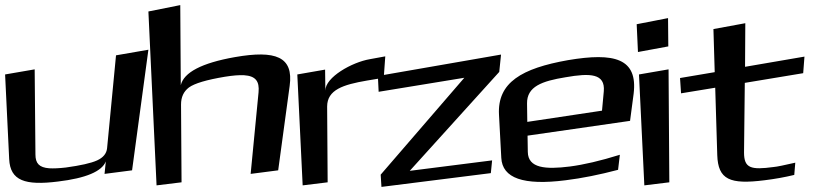

<svg xmlns="http://www.w3.org/2000/svg" viewBox="-75 -693 3229 753"><path d="M152 19C262 6 325 -21 340 -60L335 -11L443 -25L507 -498L380 -476L345 -112C343 -91 330 -75 306 -64C282 -53 241 -44 183 -36C157 -33 135 -32 118 -33C79 -36 64 -52 64 -87L61 -421L-55 -401L-39 -69C-35 16 24 35 152 19Z M846 -469C716 -446 646 -409 634 -359L632 -673L507 -648L539 34L637 22L635 -283C635 -312 645 -334 666 -350C688 -366 735 -380 807 -392C838 -397 863 -399 882 -398C928 -395 943 -374 939 -331L908 -11L1016 -25L1061 -356C1077 -471 1006 -497 846 -469Z M1201 -338 1200 -420 1091 -401 1112 34 1210 22 1208 -275C1208 -341 1271 -361 1364 -377L1430 -388L1436 -472L1376 -461C1305 -449 1201 -390 1201 -338Z M1850 -14 1855 -64 1532 -23 1883 -411 1890 -479 1407 -395 1410 -333 1746 -388 1418 -8 1421 40Z M2152 -457C1972 -425 1875 -370 1882 -243L1891 -74C1895 6 1978 35 2143 14C2208 6 2277 -8 2349 -27L2356 -86C2279 -62 2214 -47 2160 -40C2065 -28 1996 -33 1995 -97L1994 -161L2396 -219L2410 -325C2427 -464 2335 -488 2152 -457ZM2143 -390C2240 -407 2299 -405 2293 -335L2286 -259L1993 -215L1992 -287C1991 -354 2051 -375 2143 -390Z M2546 -511 2545 -622 2422 -598 2427 -489ZM2550 22 2547 -421 2431 -401 2452 34Z M2843 -95 2846 -368 3075 -406 3080 -471 2847 -431 2848 -602 2723 -579 2728 -410 2592 -387 2596 -327 2730 -349 2738 -85C2741 12 2788 31 2923 14C2964 9 3003 2 3040 -7L3044 -55C3000 -45 2972 -39 2959 -38C2870 -26 2843 -33 2843 -95Z"/></svg>

Font: Gamestation Warped
Style: Regular
Weight: 400
Designer: Jonas Hecksher
Foundry: Jonas Hecksher, Playtypeª, e-types AS
Version: Version 1.003